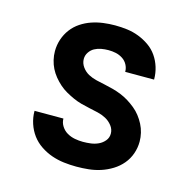

<svg xmlns="http://www.w3.org/2000/svg" viewBox="-87 -628 724 726"><g transform="rotate(15 275.0 -265.0)"><path d="M273 12Q248 12 223.5 9Q199 6 176 -2Q153 -10 132 -24Q111 -38 96.5 -57.5Q82 -77 74 -101Q66 -125 66 -150V-151H179Q179 -135 188 -121Q197 -107 211 -99Q225 -91 241 -88Q257 -85 273 -85Q288 -85 303.5 -87Q319 -89 333 -95.5Q347 -102 357 -114Q367 -126 367 -142Q367 -159 356 -173Q345 -187 330 -195Q315 -203 298 -207Q281 -211 264 -214.5Q247 -218 230.5 -222.5Q214 -227 198.5 -234Q183 -241 168 -249.5Q153 -258 140 -269.5Q127 -281 116 -294.5Q105 -308 97.5 -323Q90 -338 86 -355Q82 -372 82 -389Q82 -413 89.5 -435.5Q97 -458 111 -476.5Q125 -495 144.5 -508Q164 -521 186 -528.5Q208 -536 231 -539Q254 -542 277 -542Q301 -542 324.5 -539Q348 -536 370 -527.5Q392 -519 411.5 -505.5Q431 -492 444.5 -472.5Q458 -453 465 -430Q472 -407 472 -384V-382H359V-383Q359 -397 352 -410Q345 -423 332.5 -431Q320 -439 306 -442Q292 -445 277 -445Q263 -445 249 -442.5Q235 -440 223 -433.5Q211 -427 203 -415Q195 -403 195 -389Q195 -372 205.5 -357.5Q216 -343 231 -335Q246 -327 263 -323Q280 -319 297 -315.5Q314 -312 330.5 -307.5Q347 -303 363 -296.5Q379 -290 393.5 -281Q408 -272 421.5 -261Q435 -250 445.5 -236.5Q456 -223 464 -207.5Q472 -192 476 -175Q480 -158 480 -141Q480 -117 472 -94Q464 -71 448.5 -52.5Q433 -34 412 -21Q391 -8 368 -0.5Q345 7 321 9.5Q297 12 273 12Z"/></g></svg>

Font: Lode Term
Style: Bold
Weight: 700
Monospace: yes
Designer: Belleve Invis
Foundry: Belleve Invis
Version: Version 29.2.0